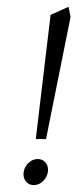

<svg xmlns="http://www.w3.org/2000/svg" viewBox="-20 -532 225 558"><path d="M48.3 -25.9Q48.3 -30.3 48.8 -32.2Q51.3 -47.9 63 -58.8Q74.7 -69.8 89.8 -69.8Q103 -69.8 111.3 -60.8Q119.6 -51.8 119.6 -38.1Q119.6 -34.2 119.1 -32.2Q116.7 -16.6 105 -5.4Q93.3 5.9 78.1 5.9Q64.9 5.9 56.6 -3.2Q48.3 -12.2 48.3 -25.9ZM84 -127.9 127 -488.8 179.2 -512.2 185.1 -482.9 113.8 -127.9Z"/></svg>

Font: Gawaa
Style: Italic
Weight: 400
Designer: T. Christopher White
Version: Version 1.0